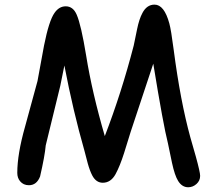

<svg xmlns="http://www.w3.org/2000/svg" viewBox="-20 -769 923 830"><path d="M793.5 40.5Q767.1 40.5 750 13.2Q735.4 -10.3 723.6 -64.9L706.1 -148.9Q686 -227.1 642.6 -493.7L544.9 -199.2L516.1 -106.4Q498.5 -51.3 479.5 -16.1Q459 21 424.3 21Q395.5 21 378.9 -10.3Q368.2 -30.8 359.4 -62.5L345.2 -116.7Q295.9 -289.1 258.3 -485.8L240.7 -398.4L177.7 -140.6Q173.8 -95.2 153.3 -6.3Q138.7 31.7 105 31.7Q81.1 31.7 66.9 14.6Q54.7 0 54.7 -21.5Q54.7 -103 88.4 -221.7L142.1 -418.5L170.4 -572.3Q191.9 -680.2 215.8 -713.4Q235.4 -741.7 264.2 -741.7Q295.9 -741.7 311.5 -705.6Q330.6 -662.1 352.5 -528.3Q378.4 -367.7 433.1 -180.7Q505.4 -368.7 558.1 -572.3L572.8 -643.6Q581.5 -686.5 595.7 -712.9Q614.7 -749 647.9 -749Q689.9 -749 711.9 -668Q719.7 -640.1 731 -552.7Q759.8 -332 802.7 -175.8L826.7 -91.8Q845.2 -24.4 845.2 -8.8Q845.2 12.2 829.3 26.4Q813.5 40.5 793.5 40.5Z"/></svg>

Font: Bharatayuddha
Style: Regular
Weight: 400
Designer: R.S. Wihananto
Foundry: R.S. Wihananto
Version: Version 2.0.1